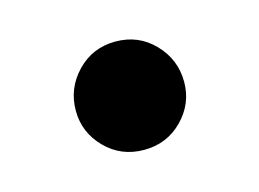

<svg xmlns="http://www.w3.org/2000/svg" viewBox="-43 -232 425 315"><g transform="rotate(-15 170.0 -75.0)"><path d="M170 17Q131 17 104.5 -10Q78 -37 78 -74Q78 -112 104.5 -139.5Q131 -167 170 -167Q209 -167 235.5 -139.5Q262 -112 262 -74Q262 -37 235.5 -10Q209 17 170 17Z"/></g></svg>

Font: Noto Serif KR ExtraLight Black
Style: Regular
Weight: 900
Version: Version 2.003-H1;hotconv 1.1.1;makeotfexe 2.6.0